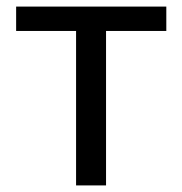

<svg xmlns="http://www.w3.org/2000/svg" viewBox="-20 -563 554 583"><path d="M211 0H302V-469H485V-543H29V-469H211Z"/></svg>

Font: Noto Sans Mono CJK HK
Style: Regular
Weight: 400
Designer: Ryoko NISHIZUKA 西塚涼子 (kana, bopomofo & ideographs); Paul D. Hunt (Latin, Greek & Cyrillic); Sandoll Communications 산돌커뮤니
Foundry: Adobe
Version: Version 2.004;hotconv 1.0.118;makeotfexe 2.5.65603